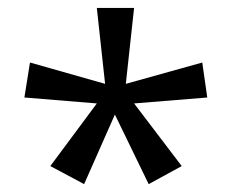

<svg xmlns="http://www.w3.org/2000/svg" viewBox="-20 -780 592 488"><path d="M320.8 -759.8 299.8 -566.9 494.1 -621.1 506.8 -532.2 320.8 -517.1 441.9 -357.9 357.9 -312 272 -488.8 193.8 -312 107.9 -357.9 226.1 -517.1 42 -532.2 56.2 -621.1 247.1 -566.9 226.1 -759.8Z"/></svg>

Font: Samim FD
Style: FD
Weight: 400
Foundry: DejaVu fonts team - Redesigned by Saber Rastikerdar
Version: Version 4.00 December 17, 2020